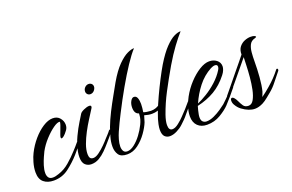

<svg xmlns="http://www.w3.org/2000/svg" viewBox="-78 -844 1745 1146"><g transform="rotate(-20 794.5 -270.5)"><path d="M105 15Q66 15 42 -5Q18 -25 18 -68Q18 -98 27.5 -130.5Q37 -163 47 -182Q68 -224 98 -259Q128 -294 161.5 -315.5Q195 -337 224 -337Q253 -337 269 -317.5Q285 -298 285 -275Q285 -255 274 -241Q260 -222 250 -214Q240 -206 235 -206Q230 -206 230 -213Q230 -219 235 -232Q237 -238 243 -253Q249 -268 254 -283Q259 -298 258 -303Q243 -306 215.5 -286.5Q188 -267 159 -235.5Q130 -204 111 -169Q107 -161 97 -139Q87 -117 79 -91.5Q71 -66 71 -44Q71 -27 79 -15.5Q87 -4 106 -4Q122 -4 144 -12Q182 -24 214.5 -52Q247 -80 275 -111Q285 -122 294 -132Q303 -142 311 -152Q313 -154 314.5 -155.5Q316 -157 317 -157Q322 -157 322 -149Q322 -142 318 -137Q308 -124 297 -111Q286 -98 275 -85Q242 -48 200.5 -16.5Q159 15 105 15Z M486 -395Q475 -395 468 -402.5Q461 -410 461 -420Q461 -435 471.5 -445.5Q482 -456 495 -456Q508 -456 515.5 -447.5Q523 -439 521 -426Q518 -413 508.5 -404Q499 -395 486 -395ZM349 0Q327 0 311 -14.5Q295 -29 295 -64Q295 -79 298 -97Q307 -144 327.5 -187Q348 -230 367.5 -261.5Q387 -293 393 -303Q398 -313 419 -322.5Q440 -332 454 -332Q466 -332 466 -324Q466 -317 461 -311Q446 -287 426.5 -256.5Q407 -226 389 -192Q371 -158 359 -125Q347 -92 347 -64Q347 -49 352.5 -40Q358 -31 373 -31Q389 -31 410 -46.5Q431 -62 450.5 -81.5Q470 -101 479 -112Q489 -123 498.5 -133Q508 -143 516 -154Q519 -157 521 -157Q527 -157 527 -148Q527 -143 523 -139Q512 -126 501 -112.5Q490 -99 478 -86Q462 -67 442 -47Q422 -27 399 -13.5Q376 0 349 0Z M571 18Q531 18 516.5 -3.5Q502 -25 502 -55Q502 -86 511.5 -118Q521 -150 528 -170Q544 -212 566 -255.5Q588 -299 611 -339.5Q634 -380 651 -411Q687 -473 720.5 -506.5Q754 -540 781 -552.5Q808 -565 824 -564Q798 -536 763.5 -484Q729 -432 691 -365.5Q653 -299 616 -226Q603 -201 591 -176Q579 -151 568 -126Q560 -108 553 -84Q546 -60 546 -40Q546 -23 553 -11Q560 1 577 1Q598 1 622 -17.5Q646 -36 667 -64Q688 -92 702.5 -122Q717 -152 718 -175L719 -188Q692 -195 692 -234Q692 -257 701.5 -274Q711 -291 723 -291Q738 -291 744 -275.5Q750 -260 750 -237Q750 -225 748.5 -212Q747 -199 745 -186Q750 -183 766.5 -180.5Q783 -178 792 -178Q827 -178 852 -200Q877 -222 899 -251Q902 -255 904 -255Q907 -255 908 -251Q909 -247 909 -242Q909 -235 908 -233Q885 -199 857 -179Q829 -159 792 -159Q781 -159 769 -161Q757 -163 744 -167Q741 -156 737.5 -145.5Q734 -135 732 -127Q721 -99 697 -65Q673 -31 640.5 -6.5Q608 18 571 18Z M847 3Q828 3 815 -9.5Q802 -22 802 -53Q802 -60 803 -68.5Q804 -77 806 -87Q811 -114 827 -156Q843 -198 865 -245.5Q887 -293 910 -337.5Q933 -382 952 -414Q989 -475 1021 -508Q1053 -541 1078 -553Q1103 -565 1120 -564Q1094 -535 1063 -493Q1032 -451 997 -392Q953 -316 920.5 -254Q888 -192 865 -127Q852 -89 852 -65Q852 -31 875 -31Q893 -31 915.5 -49Q938 -67 951 -81Q971 -101 986.5 -118.5Q1002 -136 1017 -154Q1020 -157 1022 -157Q1028 -157 1028 -148Q1028 -143 1024 -139Q1013 -126 1002.5 -112.5Q992 -99 980 -86Q970 -73 957.5 -60.5Q945 -48 933 -37Q916 -21 892 -9Q868 3 847 3Z M1079 15Q1042 15 1020 -6.5Q998 -28 998 -67Q998 -97 1009.5 -130Q1021 -163 1032 -182Q1055 -224 1087.5 -259Q1120 -294 1154.5 -315.5Q1189 -337 1218 -337Q1245 -337 1264.5 -322Q1284 -307 1284 -282Q1284 -272 1279 -259Q1274 -246 1263 -232Q1223 -181 1174.5 -152.5Q1126 -124 1064 -110Q1060 -97 1057 -84.5Q1054 -72 1052 -61Q1051 -56 1050.5 -51.5Q1050 -47 1050 -42Q1050 -22 1059.5 -13.5Q1069 -5 1083 -5Q1105 -5 1130 -16.5Q1155 -28 1177 -43Q1199 -58 1210 -67Q1221 -77 1231.5 -87.5Q1242 -98 1255 -111Q1265 -122 1274 -132.5Q1283 -143 1291 -154Q1294 -157 1296 -157Q1302 -157 1302 -148Q1302 -143 1298 -139Q1280 -117 1262 -95.5Q1244 -74 1225 -54Q1203 -31 1164.5 -8Q1126 15 1079 15ZM1070 -123Q1096 -134 1130.5 -155Q1165 -176 1197.5 -205.5Q1230 -235 1251 -269Q1258 -280 1258 -289Q1258 -303 1242 -303Q1231 -303 1215 -295Q1165 -268 1129 -222Q1093 -176 1070 -123Z M1380 23Q1342 23 1300 -8Q1282 -21 1269 -44Q1262 -56 1262 -70Q1262 -86 1273 -86Q1278 -86 1285.5 -77.5Q1293 -69 1299 -56Q1308 -36 1318 -21.5Q1328 -7 1350 -7Q1370 -7 1383 -30Q1396 -53 1403.5 -89Q1411 -125 1414.5 -165Q1418 -205 1419 -238.5Q1420 -272 1421 -290Q1374 -233 1332.5 -182.5Q1291 -132 1254 -88Q1250 -83 1247 -83Q1244 -83 1244 -89Q1244 -100 1249 -107Q1269 -131 1293 -160.5Q1317 -190 1341.5 -220Q1366 -250 1385.5 -273.5Q1405 -297 1414 -309Q1414 -339 1428 -356.5Q1442 -374 1462 -382Q1482 -390 1500 -390Q1517 -390 1525 -386Q1532 -383 1532 -379Q1532 -376 1522 -373Q1498 -367 1488 -347.5Q1478 -328 1475.5 -300.5Q1473 -273 1473 -242Q1473 -196 1469 -145Q1465 -94 1456 -59Q1454 -52 1450.5 -44Q1447 -36 1444 -28Q1472 -48 1499 -71.5Q1526 -95 1541 -111Q1552 -122 1560.5 -132.5Q1569 -143 1578 -154Q1580 -157 1583 -157Q1589 -157 1589 -149Q1589 -144 1584 -139Q1563 -114 1541.5 -86Q1520 -58 1494 -37Q1483 -28 1466 -14Q1449 0 1432 9Q1404 23 1380 23Z"/></g></svg>

Font: Birthstone
Style: Regular
Weight: 400
Designer: Robert E. Leuschke
Foundry: Robert E. Leuschke
Version: Version 1.013; ttfautohint (v1.8.3)